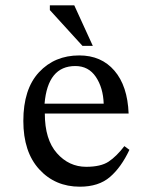

<svg xmlns="http://www.w3.org/2000/svg" viewBox="-20 -694 573 724"><path d="M449 -143 468 -129Q437 -63 394.5 -26.5Q352 10 281 10Q188 10 128 -55.5Q68 -121 68 -238Q68 -358 127 -421.5Q186 -485 279 -485Q362 -485 411.5 -427.5Q461 -370 465 -266H149Q149 -168 194.5 -116.5Q240 -65 305 -65Q360 -65 389.5 -84.5Q419 -104 449 -143ZM148 -303H371Q369 -363 341.5 -404Q314 -445 264 -445Q160 -445 148 -303ZM260 -674 330 -521H291L168 -656V-674Z"/></svg>

Font: myMathFont
Style: Regular
Weight: 400
Designer: Ross Mills, John Hudson & Paul Hanslow, Tiro Typeworks Ltd; with prior portions MicroPress Inc., and Coen Hoffman. Math 
Foundry: Tiro Typeworks Ltd
Version: Version 2.13 b171